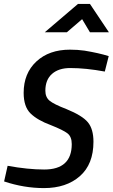

<svg xmlns="http://www.w3.org/2000/svg" viewBox="-20 -951 577 982"><path d="M205 11Q103 11 1 -23L19 -103Q123 -84 206 -84Q347 -84 347 -214Q347 -252 325 -269Q303 -286 240 -311Q172 -336 136.5 -370.5Q101 -405 101 -476Q101 -576 166 -636.5Q231 -697 338 -697Q377 -697 412 -692Q485 -680 536 -664L516 -585Q419 -603 339 -603Q280 -603 246 -573Q212 -543 212 -487Q212 -454 233.5 -436Q255 -418 320 -393Q401 -360 429.5 -325.5Q458 -291 458 -226Q458 -111 388.5 -50Q319 11 205 11ZM537 -786H440L400 -853L322 -786H209L379 -931H440Z"/></svg>

Font: Storia Sans SemiBold
Style: Italic
Weight: 600
Italic angle: -13°
Designer: Campivisivi
Foundry: Accademia di Belle Arti di Urbino and students of MA course of Visual design
Version: Version 60.001;May 25, 2020;FontCreator 12.0.0.2522 64-bit